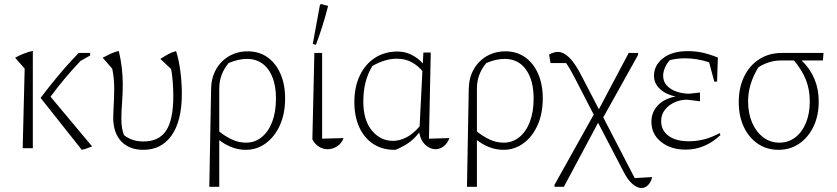

<svg xmlns="http://www.w3.org/2000/svg" viewBox="-20 -745 4208 965"><path d="M94 0 104 -400 56 -455Q76 -466 99.5 -475.5Q123 -485 145 -489V0ZM391 8 184 -253Q227 -310 275 -367.5Q323 -425 376 -479H433V-466L385 -439Q345 -397 307.5 -352.5Q270 -308 234 -259L443 -9Q430 -4 417.5 0.5Q405 5 391 8Z M700 8Q630 8 589.5 -34.5Q549 -77 549 -155Q549 -170 550.5 -195.5Q552 -221 553 -249.5Q554 -278 554 -301Q554 -353 544 -400L496 -455Q523 -469 539.5 -476.5Q556 -484 577 -489Q587 -448 592 -405.5Q597 -363 597 -323Q597 -273 593.5 -229Q590 -185 590 -149Q590 -124 593 -104Q596 -84 603 -66Q643 -34 701 -34Q779 -34 815 -88.5Q851 -143 851 -262Q851 -298 848 -336Q845 -374 840 -398L786 -449Q811 -465 828 -474Q845 -483 865 -488Q878 -450 886 -390.5Q894 -331 894 -274Q894 -138 843 -65Q792 8 700 8Z M1032 194 1041 -299Q1042 -354 1066 -396.5Q1090 -439 1131.5 -463Q1173 -487 1225 -487Q1282 -487 1324 -457.5Q1366 -428 1389.5 -374.5Q1413 -321 1413 -251Q1413 -174 1387 -116Q1361 -58 1316 -25Q1271 8 1216 8Q1177 8 1142.5 -6Q1108 -20 1082 -41V194ZM1082 -300V-84Q1110 -61 1144.5 -44.5Q1179 -28 1217 -28Q1261 -28 1295 -55.5Q1329 -83 1348 -132.5Q1367 -182 1367 -249Q1367 -342 1328.5 -395.5Q1290 -449 1221 -449Q1178 -449 1129 -428Q1082 -372 1082 -300Z M1550 -45 1560 -479H1599V-48L1707 -51Q1696 -23 1673.5 -9Q1651 5 1627 5Q1603 5 1582.5 -8Q1562 -21 1550 -45ZM1568 -520 1552 -524 1588 -720 1593 -725 1629 -715Q1604 -616 1568 -520Z M1968 8Q1965 8 1961 8Q1901 8 1855.5 -22Q1810 -52 1785.5 -106Q1761 -160 1761 -232Q1761 -307 1788 -364.5Q1815 -422 1864 -454Q1913 -486 1978 -486Q2017 -486 2050.5 -468.5Q2084 -451 2105 -426L2108 -481H2145L2136 -48L2239 -51Q2228 -23 2209 -9Q2190 5 2169 5Q2142 5 2118 -17Q2094 -39 2087 -79Q2059 -43 2028.5 -23.5Q1998 -4 1968 8ZM1806 -235Q1806 -141 1849 -89Q1892 -37 1956 -37Q1987 -37 2021.5 -54Q2056 -71 2089 -110L2103 -388Q2083 -413 2050.5 -431.5Q2018 -450 1974 -450Q1917 -450 1852 -414Q1806 -340 1806 -235Z M2327 194 2336 -299Q2337 -354 2361 -396.5Q2385 -439 2426.5 -463Q2468 -487 2520 -487Q2577 -487 2619 -457.5Q2661 -428 2684.5 -374.5Q2708 -321 2708 -251Q2708 -174 2682 -116Q2656 -58 2611 -25Q2566 8 2511 8Q2472 8 2437.5 -6Q2403 -20 2377 -41V194ZM2377 -300V-84Q2405 -61 2439.5 -44.5Q2474 -28 2512 -28Q2556 -28 2590 -55.5Q2624 -83 2643 -132.5Q2662 -182 2662 -249Q2662 -342 2623.5 -395.5Q2585 -449 2516 -449Q2473 -449 2424 -428Q2377 -372 2377 -300Z M2767 194V184L2964 -169L2867 -357Q2843 -404 2825 -428H2747L2740 -471Q2764 -484 2784 -484Q2840 -484 2898 -373L2990 -196L3140 -479H3187V-469L3012 -155L3170 150L3258 145Q3251 172 3236.5 186Q3222 200 3204 200Q3182 200 3158 179Q3134 158 3113 116L2986 -128L2814 194Z M3426 7Q3351 7 3302.5 -32Q3254 -71 3254 -133Q3254 -180 3285.5 -214.5Q3317 -249 3376 -260Q3329 -269 3298 -297Q3267 -325 3267 -364Q3267 -417 3312.5 -452.5Q3358 -488 3437 -488Q3472 -488 3505.5 -481.5Q3539 -475 3588 -456L3584 -335H3570L3544 -432Q3482 -452 3423 -452Q3386 -452 3347 -443Q3330 -425 3321.5 -403.5Q3313 -382 3313 -365Q3313 -334 3332.5 -314Q3352 -294 3382 -284Q3412 -274 3444 -274L3498 -280V-236L3433 -244Q3399 -244 3369 -230Q3339 -216 3321 -192Q3303 -168 3303 -137Q3303 -89 3340.5 -62Q3378 -35 3441 -35Q3481 -35 3518.5 -44.5Q3556 -54 3597 -76L3601 -66Q3523 7 3426 7Z M4095 -235Q4095 -164 4069 -109.5Q4043 -55 3997.5 -23.5Q3952 8 3893 8Q3834 8 3789 -22.5Q3744 -53 3718.5 -107Q3693 -161 3693 -232Q3693 -305 3720.5 -361Q3748 -417 3797 -448Q3846 -479 3911 -479H4119L4116 -441H4009Q4095 -358 4095 -235ZM3901 -441Q3874 -441 3844 -431.5Q3814 -422 3791 -406Q3740 -322 3740 -236Q3740 -175 3760.5 -128Q3781 -81 3816.5 -54.5Q3852 -28 3897 -28Q3942 -28 3976.5 -54Q4011 -80 4030.5 -127Q4050 -174 4050 -235Q4050 -293 4031.5 -341.5Q4013 -390 3971 -441Z"/></svg>

Font: Piazzolla ExtraLight
Style: Regular
Weight: 200
Designer: Juan Pablo del Peral
Foundry: Huerta Tipografica
Version: Version 1.330